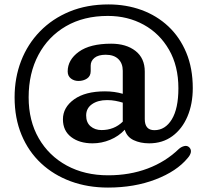

<svg xmlns="http://www.w3.org/2000/svg" viewBox="-20 -711 944 868"><path d="M678 -122.5Q727 -122.5 756.8 -171.5Q786.5 -220.5 786.5 -312Q786.5 -412.5 744.2 -486Q702 -559.5 629.8 -599.2Q557.5 -639 467.5 -639Q358.5 -639 278.2 -592.5Q198 -546 153.8 -463Q109.5 -380 109.5 -271Q109.5 -165 155.2 -85.8Q201 -6.5 282 37.5Q363 81.5 469 81.5Q566 81.5 647.2 51Q728.5 20.5 788.5 -37.5Q799 -47 812.5 -50.5Q826 -54 835.5 -45Q845 -35.5 842.8 -22.8Q840.5 -10 828.5 3.5Q779 63.5 683.2 100.2Q587.5 137 468 137Q377 137 300 108.8Q223 80.5 166 27.5Q109 -25.5 77.5 -101Q46 -176.5 46 -271Q46 -359.5 75.5 -435.8Q105 -512 160.8 -569.2Q216.5 -626.5 294.8 -658.8Q373 -691 470.5 -691Q550.5 -691 619.8 -665.8Q689 -640.5 741 -591.8Q793 -543 822.2 -472.8Q851.5 -402.5 851.5 -312.5Q851.5 -241 827.5 -184.5Q803.5 -128 759.2 -95.5Q715 -63 654.5 -63Q614.5 -63 584 -77.5Q553.5 -92 544 -124.5Q516.5 -95 478 -79Q439.5 -63 398.5 -63Q339 -63 301.8 -91.5Q264.5 -120 264.5 -171.5Q264.5 -225.5 315 -261.8Q365.5 -298 454.5 -298Q497.5 -298 535 -287V-391Q535 -424.5 515 -444Q495 -463.5 458 -463.5Q424.5 -463.5 407.2 -449.5Q390 -435.5 390 -414.5V-389.5Q390 -367 373.5 -356Q357 -345 334.5 -345Q315 -345 300.5 -356.2Q286 -367.5 286 -388Q286 -440.5 336.5 -477Q387 -513.5 482.5 -513.5Q550.5 -513.5 592.5 -480.8Q634.5 -448 634.5 -387.5V-172.5Q634.5 -122.5 678 -122.5ZM369.5 -189Q369.5 -157 389.5 -140Q409.5 -123 439 -123Q496 -123 535 -161V-247Q518.5 -252 501.5 -255.2Q484.5 -258.5 464 -258.5Q422.5 -258.5 396 -240Q369.5 -221.5 369.5 -189Z"/></svg>

Font: Fraunces 9pt S100
Style: Regular
Weight: 400
Version: Version 1.000; ttfautohint (v1.8.3)